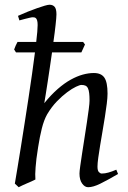

<svg xmlns="http://www.w3.org/2000/svg" viewBox="-20 -762 534 802"><path d="M473.1 -35.2Q427.7 -8.8 398.2 5.6Q368.7 20 348.1 20Q334 20 323 4.6Q312 -10.7 312 -37.1Q312 -45.9 315.2 -68.6Q318.4 -91.3 323 -121.6Q327.6 -151.9 333 -186Q338.4 -220.2 343 -251Q347.7 -281.7 350.8 -306.2Q354 -330.6 354 -341.8Q354 -360.4 352.5 -372.8Q351.1 -385.3 347.4 -393.1Q343.8 -400.9 337.2 -404.1Q330.6 -407.2 319.8 -407.2Q313.5 -407.2 297.4 -399.7Q281.2 -392.1 260.5 -376.7Q239.7 -361.3 217.5 -338.4Q195.3 -315.4 176.8 -284.2Q163.6 -260.7 154.8 -225.8Q146 -190.9 139.2 -147Q134.8 -120.1 132.3 -99.6Q129.9 -79.1 128.7 -63.2Q127.4 -47.4 127.2 -34.9Q127 -22.5 127.9 -12.2Q121.6 -8.8 112.1 -4.6Q102.5 -0.5 92.5 3.9Q82.5 8.3 73.2 12.5Q64 16.6 58.1 20L42 4.9Q46.4 -21.5 53 -60.8Q59.6 -100.1 67.1 -147.5Q74.7 -194.8 82.8 -247.1Q90.8 -299.3 98.9 -351.3Q106.9 -403.3 113.8 -452.6Q120.6 -502 126 -543H46.9L39.1 -555.2Q41.5 -562.5 45.4 -571.3Q49.3 -580.1 53.2 -586.9H131.3Q134.3 -610.8 135.7 -628.7Q137.2 -646.5 137.2 -657.2Q137.2 -668.5 135.5 -675Q133.8 -681.6 131.1 -684.8Q128.4 -688 124.8 -689Q121.1 -689.9 117.2 -689.9Q112.3 -689.9 103.3 -687.7Q94.2 -685.5 84.5 -683.1Q73.2 -680.2 61 -676.8L55.2 -695.8Q75.7 -705.1 96.4 -713.4Q117.2 -721.7 135.3 -728Q153.3 -734.4 167 -738.3Q180.7 -742.2 187 -742.2Q200.7 -742.2 208.3 -733.4Q215.8 -724.6 215.8 -702.1Q215.8 -695.8 214.8 -684.3Q213.9 -672.9 212.2 -658Q210.4 -643.1 208.3 -625Q206.1 -606.9 203.1 -586.9H327.1L335 -576.2L319.8 -543H197.3Q192.9 -511.7 188.2 -480.2Q183.6 -448.7 179.2 -420.2Q174.8 -391.6 171.1 -368.4Q167.5 -345.2 165 -331.1Q193.4 -366.2 221.2 -390.4Q249 -414.6 275.4 -429.2Q301.8 -443.8 325.9 -450.4Q350.1 -457 372.1 -457Q402.8 -457 416 -437.7Q429.2 -418.5 429.2 -371.1Q429.2 -354 426 -328.6Q422.9 -303.2 418.2 -273.9Q413.6 -244.6 408.2 -213.4Q402.8 -182.1 398.2 -154.1Q393.6 -126 390.4 -102.8Q387.2 -79.6 387.2 -65.9Q387.2 -49.3 393.1 -43.2Q398.9 -37.1 404.8 -37.1Q418.5 -37.1 433.1 -41.3Q447.8 -45.4 465.8 -53.2Z"/></svg>

Font: Gentium Plus
Style: Italic
Weight: 400
Italic angle: -8°
Designer: J. Victor Gaultney, Annie Olsen, Iska Routamaa
Foundry: SIL International
Version: Version 1.510